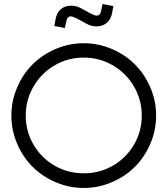

<svg xmlns="http://www.w3.org/2000/svg" viewBox="-20 -909 825 947"><path d="M479 -856 485.8 -889.2 539.1 -878.9 533.2 -846.2Q526.9 -812.5 505.9 -795.7Q484.9 -778.8 457 -778.8Q432.1 -778.8 410.2 -790L355 -819.8Q337.9 -828.1 329.1 -828.1Q311.5 -828.1 307.1 -804.2L299.8 -771L248 -780.8L253.9 -814Q260.3 -847.7 280.8 -864.3Q301.3 -880.9 329.1 -880.9Q355 -880.9 376 -870.1L432.1 -839.8Q448.2 -832 457 -832Q474.6 -832 479 -856ZM254.6 -667.5Q320.8 -695.8 393.1 -695.8Q465.3 -695.8 531.5 -667.5Q597.7 -639.2 645.5 -591.3Q693.4 -543.5 721.7 -477.3Q750 -411.1 750 -338.9Q750 -266.6 721.7 -200.4Q693.4 -134.3 645.5 -86.4Q597.7 -38.6 531.5 -10.3Q465.3 18.1 393.1 18.1Q320.8 18.1 254.6 -10.3Q188.5 -38.6 140.6 -86.4Q92.8 -134.3 64.5 -200.4Q36.1 -266.6 36.1 -338.9Q36.1 -411.1 64.5 -477.3Q92.8 -543.5 140.6 -591.3Q188.5 -639.2 254.6 -667.5ZM145.3 -482.4Q106.9 -416.5 106.9 -338.9Q106.9 -261.2 145.3 -195.6Q183.6 -129.9 249.3 -92Q314.9 -54.2 393.1 -54.2Q471.2 -54.2 536.9 -92Q602.5 -129.9 640.9 -195.6Q679.2 -261.2 679.2 -338.9Q679.2 -416.5 640.9 -482.4Q602.5 -548.3 536.6 -586.7Q470.7 -625 393.1 -625Q315.4 -625 249.5 -586.7Q183.6 -548.3 145.3 -482.4Z"/></svg>

Font: Rawengulk
Style: Bold
Weight: 700
Version: Version 0.92